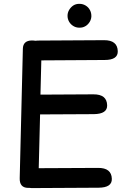

<svg xmlns="http://www.w3.org/2000/svg" viewBox="-20 -940 665 980"><path d="M171.9 -732.9Q166 -732.9 160.6 -731.9Q152.8 -733.4 142.6 -733.4Q97.7 -732.9 96.7 -691.4L80.6 -30.8Q79.1 18.1 123 19Q127 19 130.9 19Q135.7 20 141.6 20L483.4 18.1Q552.2 17.6 550.8 -27.3Q549.3 -83.5 480.5 -83L177.7 -81.5L184.6 -356L459.5 -357.4Q528.3 -358.4 526.9 -402.8Q525.4 -459 456.5 -458.5L186.5 -457L190.9 -631.8Q352.1 -632.8 513.7 -633.8Q582.5 -633.8 581.1 -678.7Q579.6 -735.4 510.7 -734.9ZM383.8 -920.4Q367.2 -920.4 353.5 -911.6Q340.8 -902.8 332.5 -888.7Q324.7 -875 324.7 -859.4Q324.7 -842.8 333 -828.6Q341.3 -814.9 354.5 -807.1Q367.2 -799.3 382.3 -798.8Q383.8 -798.8 385.3 -798.8Q400.4 -798.3 412.6 -804.7Q424.3 -810.1 434.1 -822.8Q444.8 -836.9 446.3 -854.5Q446.3 -856.9 446.3 -859.4Q446.3 -874.5 439.5 -887.7Q431.6 -903.3 416.5 -912.1Q402.3 -920.4 385.7 -920.4Q384.8 -920.4 383.8 -920.4Z"/></svg>

Font: Comic Relief
Style: Regular
Weight: 400
Designer: Jeff Davis
Foundry: Loudifier
Version: Version 1.200; ttfautohint (v1.8.4.7-5d5b)